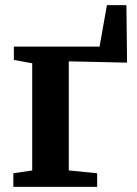

<svg xmlns="http://www.w3.org/2000/svg" viewBox="-20 -728 532 748"><path d="M32 0V-53L105.5 -64V-481.5L34 -494.5V-546.5H368L396.5 -708H472.5L475 -484L248 -489V-64L358.5 -53V0Z"/></svg>

Font: Merriweather Text Regular
Style: Bold
Weight: 700
Designer: Eben Sorkin
Foundry: Eben Sorkin
Version: Version 2.100; ttfautohint (v1.7.19-72a1) -l 8 -r 50 -G 200 